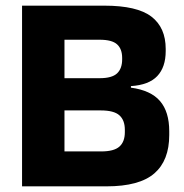

<svg xmlns="http://www.w3.org/2000/svg" viewBox="-20 -659 650 679"><path d="M169.5 0V-123.5H338Q383 -123.5 402.2 -140.5Q421.5 -157.5 421.5 -191.5V-200Q421.5 -234 402.2 -251.2Q383 -268.5 336.5 -268.5H167V-382.5H332.5Q376 -382.5 394 -399.5Q412 -416.5 412 -449V-454Q412 -486 394 -502.2Q376 -518.5 332.5 -518.5H166.5V-639H349Q465 -639 515.5 -600.2Q566 -561.5 566 -486V-478.5Q566 -421.5 536.2 -390Q506.5 -358.5 443 -354.5V-349Q513.5 -339.5 546 -301.5Q578.5 -263.5 578.5 -195V-181.5Q578.5 -91.5 525.8 -45.8Q473 0 357 0ZM58 0V-639H208V0Z"/></svg>

Font: Anek Bangla Medium
Style: Bold
Weight: 700
Version: Version 1.003